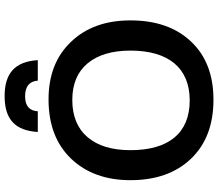

<svg xmlns="http://www.w3.org/2000/svg" viewBox="-78 -882 971 856"><g transform="rotate(-90 408.0 -454.5)"><path d="M339.4 -772C341.3 -809.6 363.8 -828.6 406.2 -828.6C449.7 -828.6 473.1 -809.6 476.1 -772H567.4C561 -873.5 509.3 -919.9 407.2 -919.9C304.2 -919.9 253.4 -874 247.1 -772ZM390.6 11.2C501 11.2 587.4 -22 650.4 -88.9C713.4 -155.8 744.6 -245.6 744.6 -358.9C744.6 -469.2 712.9 -557.6 648.9 -624C585.4 -690.9 500 -724.1 392.1 -724.1C280.8 -724.1 192.9 -690.9 128.4 -624C64.5 -557.1 32.2 -468.8 32.2 -358.9C32.2 -246.1 64 -155.8 127.9 -88.9C191.9 -22 279.8 11.2 390.6 11.2ZM387.7 -94.7C241.7 -94.7 166 -189 166 -358.9C166 -440.9 185.1 -504.4 223.6 -549.8C262.2 -595.2 317.9 -618.2 389.6 -618.2C460.9 -618.2 515.6 -595.2 553.2 -549.8C590.8 -504.4 609.9 -440.9 609.9 -358.9C609.9 -189.5 532.7 -94.7 387.7 -94.7Z"/></g></svg>

Font: Ride
Style: Bold
Weight: 700
Version: Version 3.000